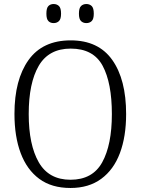

<svg xmlns="http://www.w3.org/2000/svg" viewBox="-20 -926 702 956"><path d="M331 10Q237 10 175.5 -35.5Q114 -81 83 -163.5Q52 -246 52 -359Q52 -529 122 -627Q192 -725 332 -725Q470 -725 539 -627.5Q608 -530 608 -358Q608 -246 577 -163.5Q546 -81 484 -35.5Q422 10 331 10ZM331 -31Q441 -31 489 -118Q537 -205 537 -358Q537 -513 491 -598.5Q445 -684 332 -684Q223 -684 173 -598.5Q123 -513 123 -358Q123 -205 173 -118Q223 -31 331 -31ZM410 -811Q394 -811 383.5 -821Q373 -831 373 -858Q373 -886 383.5 -896Q394 -906 410 -906Q426 -906 436.5 -896Q447 -886 447 -858Q447 -831 436.5 -821Q426 -811 410 -811ZM247 -811Q231 -811 221 -821Q211 -831 211 -858Q211 -886 221 -896Q231 -906 247 -906Q263 -906 273.5 -896Q284 -886 284 -858Q284 -831 273.5 -821Q263 -811 247 -811Z"/></svg>

Font: Noto Serif Ethiopic SemiCondensed Light
Style: Regular
Weight: 300
Width: 4
Designer: Monotype Design Team
Foundry: Monotype Imaging Inc.
Version: Version 2.102; ttfautohint (v1.8.4.7-5d5b)